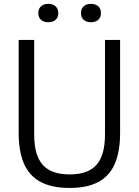

<svg xmlns="http://www.w3.org/2000/svg" viewBox="-20 -942 703 972"><path d="M332.5 9.5Q243.5 9.5 186.5 -20.5Q129.5 -50.5 102 -112.2Q74.5 -174 74.5 -270V-740H153V-261Q153 -156.5 196 -107.8Q239 -59 332.5 -59Q426 -59 468.8 -107.8Q511.5 -156.5 511.5 -261V-740H588V-270Q588 -174 561 -112.2Q534 -50.5 477.5 -20.5Q421 9.5 332.5 9.5ZM440.5 -829.5Q417 -829.5 403.5 -841.8Q390 -854 390 -875.5Q390 -897.5 403.5 -910Q417 -922.5 440.5 -922.5Q464 -922.5 477.5 -910Q491 -897.5 491 -875.5Q491 -854 477.5 -841.8Q464 -829.5 440.5 -829.5ZM224.5 -829.5Q201 -829.5 187.5 -841.8Q174 -854 174 -875.5Q174 -897.5 187.5 -910Q201 -922.5 224.5 -922.5Q248 -922.5 261.5 -910Q275 -897.5 275 -875.5Q275 -854 261.5 -841.8Q248 -829.5 224.5 -829.5Z"/></svg>

Font: Encode Sans SemiCondensed
Style: Regular
Weight: 400
Width: 4
Designer: Multiple Designers
Foundry: Impallari Type
Version: Version 3.002